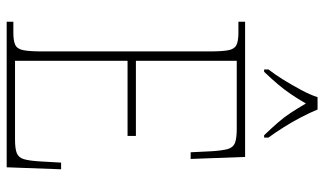

<svg xmlns="http://www.w3.org/2000/svg" viewBox="-218 -753 971 575"><g transform="rotate(90 267.5 -465.5)"><path d="M45 0V-20H78Q103 -20 115 -26Q127 -32 130.5 -51Q134 -70 134 -108V-606Q134 -645 130.5 -663.5Q127 -682 115 -688Q103 -694 78 -694H45V-714H450L456 -551H436L433 -613Q431 -645 426.5 -661.5Q422 -678 408.5 -683.5Q395 -689 366 -689H162V-387H387V-362H162V-25H398Q426 -25 439 -30.5Q452 -36 456.5 -51Q461 -66 463 -94L467 -163H487L481 0ZM188 -784Q203 -803 219 -829Q235 -855 249.5 -882Q264 -909 271 -931H308Q317 -909 331 -882Q345 -855 361.5 -829Q378 -803 392 -784V-771H385Q363 -794 346.5 -813Q330 -832 317 -852Q304 -872 290 -896Q276 -872 262.5 -852Q249 -832 233 -813Q217 -794 195 -771H188Z"/></g></svg>

Font: Noto Serif Khmer SemiCondensed Thin
Style: Regular
Weight: 250
Width: 4
Designer: Danh Hong and the Monotype Design Team
Foundry: Monotype Imaging Inc.
Version: Version 2.004